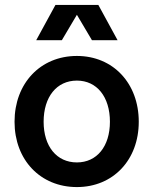

<svg xmlns="http://www.w3.org/2000/svg" viewBox="-20 -743 622 779"><path d="M292 16C439 16 543 -94 543 -249C543 -405 439 -516 292 -516C144 -516 39 -405 39 -249C39 -94 144 16 292 16ZM292 -84C210 -84 157 -149 157 -249C157 -350 210 -416 292 -416C373 -416 426 -350 426 -249C426 -149 373 -84 292 -84ZM127 -580H231L292 -683L353 -580H457L379 -723H205Z"/></svg>

Font: Uncut Sans Semibold
Style: Regular
Weight: 600
Designer: Kasper Nordkvist
Foundry: UNCUT.wtf
Version: Version 1.304;Glyphs 3.2 (3246)